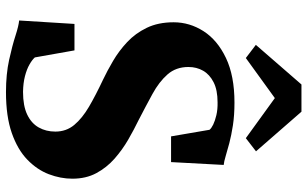

<svg xmlns="http://www.w3.org/2000/svg" viewBox="-213 -804 1028 642"><g transform="rotate(90 301.0 -483.0)"><path d="M288 11Q228 11 180.2 0.5Q132.5 -10 99.2 -20.8Q66 -31.5 48.5 -33L60 -218H148.5L172 -85.5Q180 -76.5 195.8 -67.5Q211.5 -58.5 234.5 -52.5Q257.5 -46.5 287 -46Q334 -46 363.2 -60Q392.5 -74 406.2 -98.5Q420 -123 420 -154Q420 -190.5 397.8 -217.2Q375.5 -244 336.5 -266.8Q297.5 -289.5 246.5 -313.5Q217 -327.5 183.8 -347Q150.5 -366.5 121 -394Q91.5 -421.5 73 -459.8Q54.5 -498 54.5 -549.5Q54.5 -603 84.2 -649.5Q114 -696 173.8 -724.5Q233.5 -753 323 -753Q365.5 -753 399.2 -747.8Q433 -742.5 458.5 -735.8Q484 -729 502.2 -723.5Q520.5 -718 531.5 -717L522 -541H436L414 -669.5Q409.5 -675.5 396.8 -681.8Q384 -688 365 -692.5Q346 -697 322 -696.5Q281 -696.5 255 -683.2Q229 -670 216.5 -648.2Q204 -626.5 204 -599Q204 -557.5 228.8 -529.2Q253.5 -501 294.2 -478.8Q335 -456.5 381.5 -432.5Q412.5 -417.5 446.8 -397.8Q481 -378 510.8 -351.8Q540.5 -325.5 559 -291Q577.5 -256.5 577.5 -211Q577.5 -171.5 562.5 -132.2Q547.5 -93 514 -60.5Q480.5 -28 425 -8.5Q369.5 11 288 11ZM174 -791 130 -824.5 262.5 -977H353.5L486 -825L442 -791L308 -888Z"/></g></svg>

Font: Merriweather 48pt ExtraBold
Style: Regular
Weight: 800
Version: Version 2.100